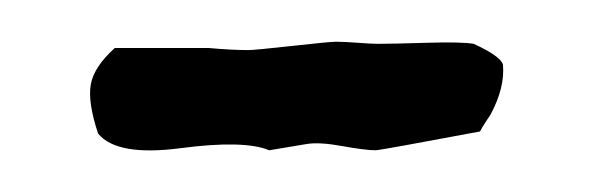

<svg xmlns="http://www.w3.org/2000/svg" viewBox="-20 -257 294 92"><path d="M127 -188 109 -185Q97 -190 66.5 -186Q36 -182 27 -193Q22 -208 23.5 -216.5Q25 -225 35 -234H70H80Q91 -233 99 -233Q102 -233 120 -235Q138 -237 141 -237Q145 -237 151.5 -236.5Q158 -236 161 -236Q168 -236 184.5 -236.5Q201 -237 207 -236Q220 -230 221 -226Q222 -215 215 -202L213 -199Q211 -196 210 -194Q162 -185 160 -185Q155 -185 144 -187Q133 -189 127 -188Z"/></svg>

Font: FuturaRenner Light
Style: Regular
Weight: 300
Designer: BSozoo
Foundry: BSozoo
Version: Version 1.001;PS 001.001;hotconv 1.0.70;makeotf.lib2.5.58329